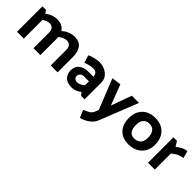

<svg xmlns="http://www.w3.org/2000/svg" viewBox="133 -1436 2590 2590"><g transform="rotate(45 1428.5 -141.0)"><path d="M479 -428Q510 -463 561.5 -483.5Q613 -504 654 -504Q753 -504 794.5 -446Q836 -388 836 -304V0H705V-298Q705 -344 683 -368.5Q661 -393 619 -393Q591 -393 560 -378Q529 -363 504 -344Q505 -334 506 -324Q507 -314 507 -304V0H376V-298Q376 -344 354 -368.5Q332 -393 291 -393Q266 -393 240.5 -382.5Q215 -372 192 -356V0H62V-485H130L162 -441Q195 -471 241.5 -487.5Q288 -504 325 -504Q382 -504 420 -483.5Q458 -463 479 -428Z M1052 -145Q1052 -124 1069 -107.5Q1086 -91 1114 -91Q1141 -91 1168.5 -103Q1196 -115 1221 -139V-213H1123Q1089 -213 1070.5 -192Q1052 -171 1052 -145ZM1116 12Q1027 12 984 -31.5Q941 -75 941 -145Q941 -220 992 -260Q1043 -300 1125 -300H1220Q1219 -337 1198.5 -357.5Q1178 -378 1142 -378Q1108 -378 1068 -368.5Q1028 -359 1001 -346L966 -454Q994 -473 1051.5 -485.5Q1109 -498 1140 -498Q1227 -498 1289 -447.5Q1351 -397 1351 -319V0H1284L1252 -41Q1225 -20 1188.5 -4Q1152 12 1116 12Z M1565 23 1588 -34 1415 -467 1549 -485 1661 -191 1767 -485H1904L1687 64Q1664 123 1606 165Q1548 207 1484 222L1438 115Q1473 100 1512.5 78.5Q1552 57 1565 23Z M2195 12Q2080 12 2015.5 -57.5Q1951 -127 1951 -244Q1951 -360 2018.5 -429Q2086 -498 2203 -498Q2324 -498 2390.5 -426.5Q2457 -355 2457 -239Q2457 -123 2385 -55.5Q2313 12 2195 12ZM2323 -239Q2323 -308 2292.5 -347.5Q2262 -387 2206 -387Q2149 -387 2117 -352Q2085 -317 2085 -245Q2085 -173 2112.5 -136Q2140 -99 2197 -99Q2253 -99 2288 -132.5Q2323 -166 2323 -239Z M2827 -485 2853 -381Q2820 -381 2776.5 -362Q2733 -343 2691 -306V0H2561V-485H2629L2672 -414Q2702 -440 2745 -462.5Q2788 -485 2827 -485Z"/></g></svg>

Font: Palanquin Dark
Style: Regular
Weight: 400
Designer: Pria Ravichandran
Version: Version 1.000